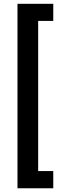

<svg xmlns="http://www.w3.org/2000/svg" viewBox="-20 -840 311 1019"><path d="M262.7 -729H182.6V67.9H262.7V159.2H72.8V-819.8H262.7Z"/></svg>

Font: Vazirmatn FD Medium
Style: Regular
Weight: 500
Designer: Saber Rastikerdar
Foundry: Saber Rastikerdar
Version: Version 33.003